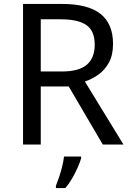

<svg xmlns="http://www.w3.org/2000/svg" viewBox="-20 -734 662 975"><path d="M294 -714Q427 -714 490.5 -663.5Q554 -613 554 -511Q554 -454 533 -416Q512 -378 479.5 -355Q447 -332 411 -320L607 0H502L329 -295H187V0H97V-714ZM289 -636H187V-371H294Q381 -371 421 -405.5Q461 -440 461 -507Q461 -577 419 -606.5Q377 -636 289 -636ZM392 61V70Q387 88 375 115.5Q363 143 346.5 171.5Q330 200 312 221H264V209Q271 192 280 165.5Q289 139 296 110.5Q303 82 305 61Z"/></svg>

Font: Apis
Style: Regular
Weight: 400
Designer: Monotype Design Team
Foundry: Monotype Imaging Inc.
Version: Version 2.000; build 0001